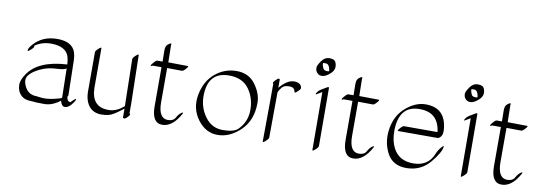

<svg xmlns="http://www.w3.org/2000/svg" viewBox="-50 -853 3329 1184"><g transform="rotate(10 1615.0 -261.0)"><path d="M379.4 25.4Q359.9 25.4 351.1 -8.8Q302.7 28.8 253.7 29.3Q204.6 29.8 165 25.4Q113.8 25.4 90.3 -17.1Q80.1 -37.6 80.1 -63.7Q80.1 -89.8 105 -127.9Q168.9 -225.6 350.1 -235.4Q349.6 -260.7 342.3 -285.2Q321.3 -344.7 230.5 -344.7Q173.3 -344.7 130.4 -314.5Q129.4 -312 129.6 -306.4Q129.9 -300.8 112.1 -285.4Q94.2 -270 94.2 -278.3Q94.2 -293 115.2 -316.4Q170.4 -379.9 262.9 -379.9Q355.5 -379.9 377.4 -317.9Q384.8 -293 385.3 -271.5L390.1 -50.8Q390.1 -46.4 385.3 -40Q388.7 -9.8 410.2 -9.8Q417.5 -19.5 430.9 -30.3Q444.3 -41 440.4 -29.3Q435.5 -15.6 418 4.6Q400.4 24.9 379.4 25.4ZM350.6 -210.9Q337.9 -199.7 285.4 -197.8Q232.9 -195.8 185.3 -172.6Q137.7 -149.4 119.9 -122.3Q102.1 -95.2 124.8 -52.5Q147.5 -9.8 196.3 -9.8Q196.3 -9.8 227.5 -5.9Q259.3 -2.4 302.2 -11.5Q345.2 -20.5 354.5 -27.8Z M780.3 -67.4V-4.9Q792.5 -2.4 776.4 15.4Q760.3 33.2 752.7 31.5Q745.1 29.8 745.1 28.3V-28.8Q683.6 20.5 657.2 26.4Q545.9 51.8 514.2 -35.6Q505.4 -60.5 504.9 -92.3V-339.8Q504.9 -348.1 522.5 -363.8Q540 -379.4 540 -371.1V-123.5Q542 -3.9 646 -3.4Q693.4 -2 735.8 -37.1Q740.7 -41 744.6 -44.4Q741.7 -191.4 738.8 -337.9Q738.8 -346.2 756.1 -361.8Q773.4 -377.4 773.9 -369.1Z M925.8 -355Q925.3 -393.1 924.8 -422.9Q924.3 -452.6 938.7 -463.4Q953.1 -474.1 955.8 -474.1Q958.5 -474.1 959.2 -473.6Q960 -473.1 960.2 -471.9Q960.4 -470.7 960.4 -469.5Q960.4 -468.3 960 -466.1Q959.5 -463.9 959.5 -462.4L961.4 -356.4L1084 -355Q1092.3 -355 1076.7 -337.2Q1061 -319.3 1052.7 -319.8Q1006.8 -320.3 960.4 -320.8V-105Q960.9 -5.9 1020 -5.9Q1053.7 -5.9 1066.4 -29.3Q1079.1 -52.7 1094.7 -63Q1110.4 -73.2 1103 -59.1Q1055.2 29.3 990.5 29.3Q925.8 29.3 925.3 -73.7V-319.8H869.6Q856.9 -312.5 857.9 -316.9L858.4 -318.4Q858.4 -323.2 864 -329.6Q869.6 -335.9 877.9 -345.5Q886.2 -355 894.5 -355Z M1546.4 -205.1Q1546.4 -96.2 1480.2 -32.5Q1414.1 31.2 1338.1 31.5Q1262.2 31.7 1211.9 -36.6Q1161.6 -105 1178 -192.1Q1194.3 -279.3 1252.9 -328.1Q1311.5 -377 1387.2 -377Q1462.9 -377 1504.6 -320.1Q1546.4 -263.2 1546.4 -205.1ZM1345.7 -341.8Q1211.4 -341.8 1211.4 -189Q1211.4 -117.7 1253.4 -60.5Q1295.4 -3.4 1364.3 -3.7Q1433.1 -3.9 1458.5 -28.8Q1510.7 -79.6 1510.7 -155Q1510.7 -230.5 1470 -286.1Q1429.2 -341.8 1345.7 -341.8Z M1656.7 -319.8Q1703.6 -375.5 1746.8 -375.5Q1790 -375.5 1794.9 -342.8Q1795.9 -335.4 1778.3 -319.3Q1760.7 -303.2 1759.8 -310.5Q1755.9 -340.3 1722.7 -340.3Q1689.5 -340.3 1677 -324.2Q1664.6 -308.1 1660.6 -300.3Q1655.8 -291 1656.2 -290Q1656.7 -289.1 1656.7 -288.6L1654.8 -7.8Q1654.8 0.5 1637.2 16.1Q1619.6 31.7 1619.6 23.4L1621.6 -257.3Q1621.6 -258.3 1621.8 -260.3Q1622.1 -262.2 1621.6 -263.2V-339.4Q1612.8 -342.8 1629.2 -360.4Q1645.5 -377.9 1651.1 -375.7Q1656.7 -373.5 1656.7 -372.1Z M1975.1 -537.6Q1993.2 -497.6 1963.1 -468Q1933.1 -438.5 1907.2 -438.5Q1881.3 -438.5 1869.6 -464.4Q1866.7 -471.7 1866.7 -484.1Q1866.7 -496.6 1886.5 -525.4Q1906.2 -554.2 1936.8 -554.2Q1967.3 -554.2 1975.1 -537.6ZM1946.8 -474.1Q1948.2 -485.8 1940.9 -502.4Q1933.6 -519 1919.4 -519Q1905.3 -519 1902.3 -518.6Q1901.9 -515.1 1901.9 -509.5Q1901.9 -503.9 1909.4 -486.6Q1917 -469.2 1946.8 -474.1ZM1917.5 -354 1952.1 -374.5Q1963.9 -381.3 1964.4 -373L1965.8 -9.3Q1965.8 -1 1948 14.6Q1930.2 30.3 1930.2 22L1928.7 -340.8H1928.2L1899.4 -323.7Q1884.3 -314.5 1893.3 -329.6Q1902.3 -344.7 1917.5 -354Z M2121.6 -355Q2121.1 -393.1 2120.6 -422.9Q2120.1 -452.6 2134.5 -463.4Q2148.9 -474.1 2151.6 -474.1Q2154.3 -474.1 2155 -473.6Q2155.8 -473.1 2156 -471.9Q2156.2 -470.7 2156.2 -469.5Q2156.2 -468.3 2155.8 -466.1Q2155.3 -463.9 2155.3 -462.4L2157.2 -356.4L2279.8 -355Q2288.1 -355 2272.5 -337.2Q2256.8 -319.3 2248.5 -319.8Q2202.6 -320.3 2156.2 -320.8V-105Q2156.7 -5.9 2215.8 -5.9Q2249.5 -5.9 2262.2 -29.3Q2274.9 -52.7 2290.5 -63Q2306.2 -73.2 2298.8 -59.1Q2251 29.3 2186.3 29.3Q2121.6 29.3 2121.1 -73.7V-319.8H2065.4Q2052.7 -312.5 2053.7 -316.9L2054.2 -318.4Q2054.2 -323.2 2059.8 -329.6Q2065.4 -335.9 2073.7 -345.5Q2082 -355 2090.3 -355Z M2429.2 -78.1Q2466.3 -3.9 2558.6 -5.1Q2650.9 -6.3 2683.1 -88.9Q2691.9 -110.8 2708.3 -129.9Q2724.6 -148.9 2724.1 -141.1Q2723.1 -106 2667 -38.3Q2610.8 29.3 2521.7 30.5Q2432.6 31.7 2396.5 -39.8Q2360.4 -111.3 2375.5 -195.1Q2390.6 -278.8 2450 -328.1Q2509.3 -377.4 2571.3 -377Q2692.4 -377 2706.1 -251Q2710 -216.3 2699 -200.9Q2688 -185.5 2676.3 -185.5H2430.7Q2422.4 -185.5 2437.7 -203.4Q2453.1 -221.2 2461.4 -221.2H2670.9Q2656.7 -341.8 2540 -341.8Q2407.2 -342.8 2407.2 -179.7Q2407.7 -120.1 2429.2 -78.1Z M2904.3 -537.6Q2922.4 -497.6 2892.3 -468Q2862.3 -438.5 2836.4 -438.5Q2810.5 -438.5 2798.8 -464.4Q2795.9 -471.7 2795.9 -484.1Q2795.9 -496.6 2815.7 -525.4Q2835.4 -554.2 2866 -554.2Q2896.5 -554.2 2904.3 -537.6ZM2876 -474.1Q2877.4 -485.8 2870.1 -502.4Q2862.8 -519 2848.6 -519Q2834.5 -519 2831.5 -518.6Q2831.1 -515.1 2831.1 -509.5Q2831.1 -503.9 2838.6 -486.6Q2846.2 -469.2 2876 -474.1ZM2846.7 -354 2881.3 -374.5Q2893.1 -381.3 2893.6 -373L2895 -9.3Q2895 -1 2877.2 14.6Q2859.4 30.3 2859.4 22L2857.9 -340.8H2857.4L2828.6 -323.7Q2813.5 -314.5 2822.5 -329.6Q2831.5 -344.7 2846.7 -354Z M3050.8 -355Q3050.3 -393.1 3049.8 -422.9Q3049.3 -452.6 3063.7 -463.4Q3078.1 -474.1 3080.8 -474.1Q3083.5 -474.1 3084.2 -473.6Q3085 -473.1 3085.2 -471.9Q3085.4 -470.7 3085.4 -469.5Q3085.4 -468.3 3085 -466.1Q3084.5 -463.9 3084.5 -462.4L3086.4 -356.4L3209 -355Q3217.3 -355 3201.7 -337.2Q3186 -319.3 3177.7 -319.8Q3131.8 -320.3 3085.4 -320.8V-105Q3085.9 -5.9 3145 -5.9Q3178.7 -5.9 3191.4 -29.3Q3204.1 -52.7 3219.7 -63Q3235.4 -73.2 3228 -59.1Q3180.2 29.3 3115.5 29.3Q3050.8 29.3 3050.3 -73.7V-319.8H2994.6Q2981.9 -312.5 2982.9 -316.9L2983.4 -318.4Q2983.4 -323.2 2989 -329.6Q2994.6 -335.9 3002.9 -345.5Q3011.2 -355 3019.5 -355Z"/></g></svg>

Font: ML-NILA02
Style: Regular
Weight: 400
Version: Version ML-NILA02 1.0